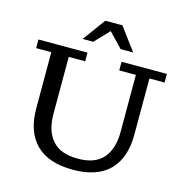

<svg xmlns="http://www.w3.org/2000/svg" viewBox="-127 -1010 1093 1138"><g transform="rotate(15 419.5 -440.5)"><path d="M420 11Q271 11 194.5 -65Q118 -141 118 -285V-629H25V-682H326V-629H225V-278Q225 -175 275.5 -117.5Q326 -60 432 -60Q538 -60 587.5 -117.5Q637 -175 637 -278V-629H535V-682H813V-629H720V-285Q720 -141 644.5 -65Q569 11 420 11ZM277 -753 379 -892H484L587 -753H510L403 -865H449L342 -753Z"/></g></svg>

Font: Montagu Slab 24pt
Style: Regular
Weight: 400
Designer: Florian Karsten
Foundry: Florian Karsten
Version: Version 1.000